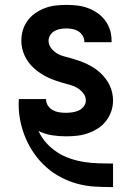

<svg xmlns="http://www.w3.org/2000/svg" viewBox="-20 -548 540 783"><path d="M440 215Q404 215 367.5 213Q331 211 296 201.5Q261 192 228.5 175Q196 158 169 134Q142 110 121 80.5Q100 51 85.5 17.5Q71 -16 63.5 -51.5Q56 -87 56 -124Q56 -129 56.5 -134Q57 -139 57 -144H168V-142Q168 -128 176 -116.5Q184 -105 196 -98.5Q208 -92 221.5 -90Q235 -88 249 -88Q262 -88 275.5 -90Q289 -92 301 -97.5Q313 -103 321.5 -114Q330 -125 330 -138Q330 -155 319.5 -168Q309 -181 295 -189.5Q281 -198 265.5 -202Q250 -206 234.5 -210.5Q219 -215 203.5 -220.5Q188 -226 173.5 -233Q159 -240 145.5 -249Q132 -258 120 -268.5Q108 -279 98 -292Q88 -305 81 -320Q74 -335 70.5 -350.5Q67 -366 67 -382Q67 -405 73.5 -426Q80 -447 93.5 -465Q107 -483 125.5 -495.5Q144 -508 164.5 -515.5Q185 -523 207 -525.5Q229 -528 251 -528Q273 -528 295 -525.5Q317 -523 337.5 -515.5Q358 -508 376.5 -495.5Q395 -483 408.5 -465Q422 -447 428.5 -426Q435 -405 435 -383V-376H324V-378Q324 -391 317 -402.5Q310 -414 299.5 -420.5Q289 -427 276.5 -429.5Q264 -432 251 -432Q239 -432 226.5 -430Q214 -428 203 -422Q192 -416 185 -405Q178 -394 178 -382Q178 -366 188 -352.5Q198 -339 212 -330.5Q226 -322 242 -318Q258 -314 273.5 -309.5Q289 -305 304.5 -299.5Q320 -294 334.5 -287Q349 -280 362.5 -271.5Q376 -263 388 -252Q400 -241 410 -228Q420 -215 427 -200.5Q434 -186 437.5 -170Q441 -154 441 -138Q441 -115 433.5 -93.5Q426 -72 412 -54Q398 -36 379 -24Q360 -12 338.5 -4.5Q317 3 294.5 5.5Q272 8 249 8Q220 8 191.5 3.5Q163 -1 137 -14Q149 13 169 35Q189 57 213.5 73Q238 89 266 98.5Q294 108 323 112.5Q352 117 381.5 118Q411 119 440 119H441V215Z"/></svg>

Font: Iosevka Custom
Style: Bold
Weight: 700
Monospace: yes
Designer: Belleve Invis
Foundry: Belleve Invis
Version: Version 30.3.3; ttfautohint (v1.8.3)